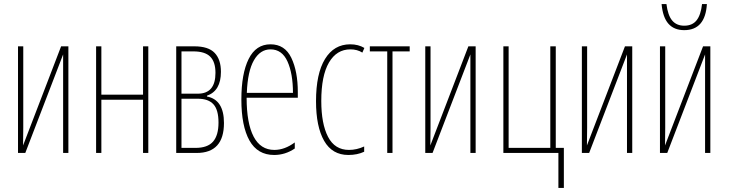

<svg xmlns="http://www.w3.org/2000/svg" viewBox="-20 -756 3609 949"><path d="M95 -125Q95 -63 94 -37L282 -527H318V0H292V-380V-452V-487L105 0H69V-527H95Z M481 -288H687V-527H713V0H687V-263H481V0H455V-527H481Z M1003 -283V-279Q1087 -263 1087 -148Q1087 0 952 0H851V-527H941Q1010 -527 1041 -494.5Q1072 -462 1072 -401Q1072 -307 1003 -283ZM936 -502H877V-293H958Q1045 -293 1045 -396Q1045 -450 1019 -476Q993 -502 936 -502ZM958 -268H877V-25H946Q1006 -25 1033 -56Q1060 -87 1060 -150Q1060 -213 1035 -240.5Q1010 -268 958 -268Z M1452 -301V-273H1199Q1199 -147 1233.5 -81Q1268 -15 1336 -15Q1387 -15 1437 -52V-22Q1390 10 1335 10Q1253 10 1213 -61.5Q1173 -133 1173 -264Q1173 -392 1209 -464.5Q1245 -537 1317 -537Q1388 -537 1420 -470Q1452 -403 1452 -301ZM1200 -297H1428Q1428 -392 1401 -452Q1374 -512 1317 -512Q1266 -512 1235 -458Q1204 -404 1200 -297Z M1542 -256Q1542 -392 1586.5 -464.5Q1631 -537 1711 -537Q1751 -537 1781 -519L1771 -496Q1746 -512 1712 -512Q1644 -512 1606 -447Q1568 -382 1568 -257Q1568 -144 1601.5 -79.5Q1635 -15 1705 -15Q1743 -15 1780 -32V-6Q1746 10 1702 10Q1622 10 1582 -60Q1542 -130 1542 -256Z M1920 -502V0H1894V-502H1808V-527H2005V-502Z M2108 -125Q2108 -63 2107 -37L2295 -527H2331V0H2305V-380V-452V-487L2118 0H2082V-527H2108Z M2740 173V0H2468V-527H2494V-25H2700V-527H2727V-25H2767V173Z M2882 -125Q2882 -63 2881 -37L3069 -527H3105V0H3079V-380V-452V-487L2892 0H2856V-527H2882Z M3268 -125Q3268 -63 3267 -37L3455 -527H3491V0H3465V-380V-452V-487L3278 0H3242V-527H3268ZM3362 -607Q3312 -607 3284 -638.5Q3256 -670 3250 -736H3274Q3281 -680 3302.5 -654.5Q3324 -629 3362 -629Q3402 -629 3423 -655.5Q3444 -682 3450 -736H3474Q3466 -607 3362 -607Z"/></svg>

Font: Noto Sans Display Thin Cond
Style: Regular
Weight: 250
Width: 3
Designer: Monotype Design team
Foundry: Monotype Imaging Inc.
Version: Version 1.000